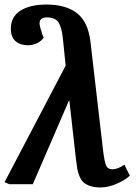

<svg xmlns="http://www.w3.org/2000/svg" viewBox="-33 -802 592 836"><path d="M241.2 -630.9Q236.3 -681.2 222.4 -703.6Q208.5 -726.1 170.9 -726.1Q139.2 -726.1 139.2 -700.2Q139.2 -689 151.9 -649.9L157.2 -638.2Q147.5 -623.5 129.2 -614.3Q110.8 -605 87.9 -605Q55.7 -605 34.9 -622.6Q14.2 -640.1 14.2 -678.2Q14.2 -728 55.4 -755.1Q96.7 -782.2 169.9 -782.2Q254.4 -782.2 302.5 -744.4Q350.6 -706.5 360.8 -621.1L416 -145Q421.9 -98.1 429 -81.5Q436 -64.9 457 -64.9Q479.5 -64.9 508.8 -85L532.2 -37.1Q514.6 -19.5 477.1 -2.7Q439.5 14.2 403.8 14.2Q377.9 14.2 359.6 7.8Q341.3 1.5 330.8 -7.8Q320.3 -17.1 313.2 -34.4Q306.2 -51.8 303.5 -67.1Q300.8 -82.5 297.9 -107.9L269 -363.8H267.1L109.9 0H7.8L-13.2 -8.8L252.9 -516.1Z"/></svg>

Font: Literata Book
Style: Bold Italic
Weight: 700
Italic angle: -3°
Designer: Latin by Veronika Burian and Jose Scaglione. Greek by Irene Vlachou. Cyrillic by Vera Evstafieva
Foundry: TypeTogether
Version: Version 1.003;PS 001.003;hotconv 1.0.88;makeotf.lib2.5.64775